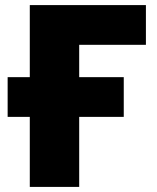

<svg xmlns="http://www.w3.org/2000/svg" viewBox="-20 -734 618 754"><path d="M553 -714V-558H291V-431H466V-275H291V0H97V-275H10V-431H97V-714Z"/></svg>

Font: Noto Sans Black
Style: Regular
Weight: 900
Designer: Monotype Design Team
Foundry: Monotype Imaging Inc.
Version: Version 2.007